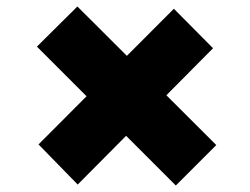

<svg xmlns="http://www.w3.org/2000/svg" viewBox="-20 -568 773 593"><path d="M523 5 94 -424 219 -548 648 -120ZM220 2 99 -122 517 -541 638 -419Z"/></svg>

Font: Lexend Mega ExtraBold
Style: Regular
Weight: 800
Designer: Bonnie Shaver-Troup, Thomas Jockin
Foundry: Lexend
Version: Version 1.007